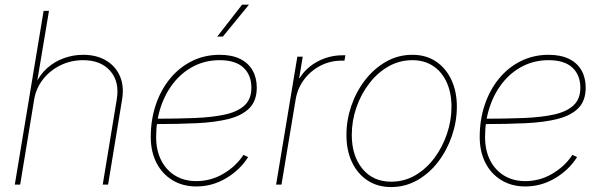

<svg xmlns="http://www.w3.org/2000/svg" viewBox="-20 -773 2512 804"><path d="M123 -356 64.5 0H42L162.6 -727.5H185.1L133.3 -418.5H127.4Q146.5 -460.4 177.7 -488Q209 -515.6 247.8 -529.5Q286.6 -543.5 328.1 -543.5Q384.3 -543.5 424.1 -519.8Q463.9 -496.1 482.2 -454.1Q500.5 -412.1 491.2 -356L432.6 0H410.2L468.8 -356Q481.4 -430.2 441.9 -475.6Q402.3 -521 328.1 -521Q277.3 -521 233.6 -499.8Q189.9 -478.5 160.4 -441.2Q130.9 -403.8 123 -356Z M802.2 7.8Q745.6 7.8 702.4 -18.3Q659.2 -44.4 635.3 -91.1Q611.3 -137.7 611.3 -199.7Q611.3 -271.5 632.3 -334Q653.3 -396.5 691.9 -443.6Q730.5 -490.7 783.4 -517.1Q836.4 -543.5 899.9 -543.5Q950.7 -543.5 985.4 -526.4Q1020 -509.3 1037.6 -478.3Q1055.2 -447.3 1055.2 -406.2Q1055.2 -351.6 1024.9 -320.6Q994.6 -289.6 938.2 -275.1Q881.8 -260.7 803.5 -257.1Q725.1 -253.4 629.4 -253.4V-275.9Q720.7 -275.9 794.9 -278.8Q869.1 -281.7 922.4 -293.5Q975.6 -305.2 1004.2 -331.8Q1032.7 -358.4 1032.7 -405.3Q1032.7 -459 999.3 -490Q965.8 -521 899.9 -521Q841.3 -521 792.5 -496.3Q743.7 -471.7 708.3 -427.7Q672.9 -383.8 653.3 -325.4Q633.8 -267.1 633.8 -199.7Q633.8 -143.6 654.8 -102.1Q675.8 -60.5 713.6 -37.6Q751.5 -14.6 802.2 -14.6Q862.8 -14.6 915.3 -45.4Q967.8 -76.2 999.5 -124.5L1019 -115.2Q985.4 -61.5 927.2 -26.9Q869.1 7.8 802.2 7.8ZM889.6 -619.6 993.7 -753.4H1022.5L913.1 -619.6Z M1136.2 0 1225.1 -535.6H1247.6L1232.9 -445.8H1234.9Q1261.2 -489.3 1309.8 -515.4Q1358.4 -541.5 1414.6 -541.5Q1418.9 -541.5 1420.4 -541.5Q1421.9 -541.5 1426.3 -541.5L1422.4 -519Q1419.9 -519 1417.5 -519Q1415 -519 1410.6 -519Q1362.8 -519 1321.8 -497.8Q1280.8 -476.6 1253.2 -439.7Q1225.6 -402.8 1217.8 -355L1158.7 0Z M1617.7 10.3Q1561 10.3 1518.8 -17.6Q1476.6 -45.4 1453.6 -94.5Q1430.7 -143.6 1430.7 -207.5Q1430.7 -269.5 1450.9 -329.1Q1471.2 -388.7 1508.5 -437.3Q1545.9 -485.8 1596.4 -514.6Q1647 -543.5 1707 -543.5Q1763.7 -543.5 1805.2 -515.9Q1846.7 -488.3 1869.9 -439.2Q1893.1 -390.1 1893.1 -326.2Q1893.1 -264.6 1872.6 -204.6Q1852.1 -144.5 1815.2 -95.9Q1778.3 -47.4 1727.8 -18.6Q1677.2 10.3 1617.7 10.3ZM1617.7 -12.2Q1673.3 -12.2 1719.5 -39.3Q1765.6 -66.4 1799.3 -111.8Q1833 -157.2 1851.8 -212.9Q1870.6 -268.6 1870.6 -325.7Q1870.6 -383.8 1850.8 -427.7Q1831.1 -471.7 1794.2 -496.3Q1757.3 -521 1706.5 -521Q1652.8 -521 1606.9 -494.9Q1561 -468.8 1526.4 -423.8Q1491.7 -378.9 1472.4 -323Q1453.1 -267.1 1453.1 -208Q1453.1 -120.6 1497.6 -66.4Q1542 -12.2 1617.7 -12.2Z M2179.7 7.8Q2123 7.8 2079.8 -18.3Q2036.6 -44.4 2012.7 -91.1Q1988.8 -137.7 1988.8 -199.7Q1988.8 -271.5 2009.8 -334Q2030.8 -396.5 2069.3 -443.6Q2107.9 -490.7 2160.9 -517.1Q2213.9 -543.5 2277.3 -543.5Q2328.1 -543.5 2362.8 -526.4Q2397.5 -509.3 2415 -478.3Q2432.6 -447.3 2432.6 -406.2Q2432.6 -351.6 2402.3 -320.6Q2372.1 -289.6 2315.7 -275.1Q2259.3 -260.7 2180.9 -257.1Q2102.5 -253.4 2006.8 -253.4V-275.9Q2098.1 -275.9 2172.4 -278.8Q2246.6 -281.7 2299.8 -293.5Q2353 -305.2 2381.6 -331.8Q2410.2 -358.4 2410.2 -405.3Q2410.2 -459 2376.7 -490Q2343.3 -521 2277.3 -521Q2218.8 -521 2169.9 -496.3Q2121.1 -471.7 2085.7 -427.7Q2050.3 -383.8 2030.8 -325.4Q2011.2 -267.1 2011.2 -199.7Q2011.2 -143.6 2032.2 -102.1Q2053.2 -60.5 2091.1 -37.6Q2128.9 -14.6 2179.7 -14.6Q2240.2 -14.6 2292.7 -45.4Q2345.2 -76.2 2377 -124.5L2396.5 -115.2Q2362.8 -61.5 2304.7 -26.9Q2246.6 7.8 2179.7 7.8Z"/></svg>

Font: Inter 20pt Thin
Style: Italic
Weight: 250
Italic angle: -9.3988°
Version: Version 4.001;git-66647c0bb